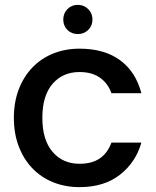

<svg xmlns="http://www.w3.org/2000/svg" viewBox="-20 -760 640 789"><path d="M37 -276Q37 -340 57 -392.5Q77 -445 113 -482.5Q149 -520 198.5 -540Q248 -560 307 -560Q409 -560 473.5 -512.5Q538 -465 561 -377H438Q424 -417 391 -440.5Q358 -464 307 -464Q238 -464 196 -415.5Q154 -367 154 -276Q154 -185 196 -136Q238 -87 307 -87Q358 -87 390 -109Q422 -131 438 -174H561Q538 -93 473 -42Q408 9 307 9Q248 9 198.5 -11Q149 -31 113 -68.5Q77 -106 57 -158.5Q37 -211 37 -276ZM300 -620Q274 -620 257 -637Q240 -654 240 -680Q240 -705 257 -722.5Q274 -740 300 -740Q325 -740 342.5 -722.5Q360 -705 360 -680Q360 -654 342.5 -637Q325 -620 300 -620Z"/></svg>

Font: SVN-Poppins Medium
Style: Regular
Weight: 500
Designer: Ninad Kale (Devanagari), Jonny Pinhorn (Latin)
Foundry: Indian Type Foundry
Version: Version 3.002 2017; ttfautohint (v1.8.3)